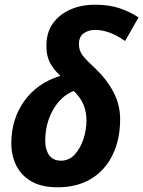

<svg xmlns="http://www.w3.org/2000/svg" viewBox="-20 -785 608 815"><path d="M224 10Q156 10 112.5 -15.5Q69 -41 48.5 -83.5Q28 -126 28 -177Q28 -279 83 -356Q138 -433 236 -463Q206 -492 191.5 -520Q177 -548 177 -591Q177 -647 204.5 -685.5Q232 -724 278.5 -744.5Q325 -765 384 -765Q443 -765 487.5 -750Q532 -735 568 -711L511 -611Q478 -634 446.5 -646Q415 -658 384 -658Q355 -658 335 -643.5Q315 -629 315 -597Q315 -569 332.5 -547.5Q350 -526 388 -491Q434 -447 462 -393.5Q490 -340 490 -279Q490 -195 459 -129.5Q428 -64 368.5 -27Q309 10 224 10ZM239 -103Q273 -103 297 -129Q321 -155 334 -194Q347 -233 347 -274Q347 -310 334.5 -340.5Q322 -371 293 -399Q238 -377 205 -318.5Q172 -260 172 -187Q172 -150 188.5 -126.5Q205 -103 239 -103Z"/></svg>

Font: Noto Sans SemiCondensed
Style: Bold Italic
Weight: 700
Width: 4
Italic angle: -12°
Designer: Monotype Design Team
Foundry: Monotype Imaging Inc.
Version: Version 2.013; ttfautohint (v1.8.4.7-5d5b)